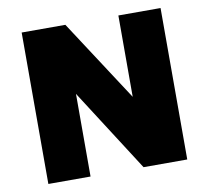

<svg xmlns="http://www.w3.org/2000/svg" viewBox="-78 -787 951 874"><g transform="rotate(-10 397.5 -350.0)"><path d="M76.5 0V-700H278.5L523.5 -324V-700H718.5V0H516.5L271.5 -382V0Z"/></g></svg>

Font: Geologica Black
Style: Regular
Weight: 900
Designer: Sindre Bremnes, Frode Helland
Foundry: Monokrom Skriftforlag AS
Version: Version 1.010;gftools[0.9.28]